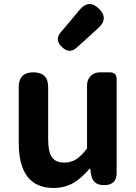

<svg xmlns="http://www.w3.org/2000/svg" viewBox="-20 -919 677 953"><path d="M246 14Q73 14 73 -211V-487Q73 -560 146 -560Q219 -560 219 -487V-229Q219 -165 238 -138Q257 -112 299 -112Q332 -112 357.5 -128Q383 -144 412 -182V-495Q412 -524 430 -542Q448 -560 477 -560H485H525Q559 -560 559 -526V-280V-60Q559 0 496 0Q440 0 432 -54L428 -81H424Q385 -35 346 -12Q301 14 246 14ZM281 -758 335 -822 374 -869Q421 -925 471 -876Q521 -827 467 -779L422 -738L360 -682Q325 -650 287.5 -685.5Q250 -721 281 -758Z"/></svg>

Font: GenSenRounded2 TW B
Style: Regular
Weight: 700
Version: Version 2.000;PS 2;hotconv 16.6.51;makeotf.lib2.5.65220 DEVE